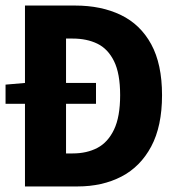

<svg xmlns="http://www.w3.org/2000/svg" viewBox="-20 -672 640 692"><path d="M70 0V-298H0V-367L70 -373V-652H251Q345 -652 415.5 -618Q486 -584 525 -512.5Q564 -441 564 -329Q564 -217 525 -144Q486 -71 417.5 -35.5Q349 0 259 0ZM218 -119H242Q293 -119 331 -139Q369 -159 391 -205Q413 -251 413 -329Q413 -407 391 -451.5Q369 -496 331 -514.5Q293 -533 242 -533H218V-373H326V-298H218Z"/></svg>

Font: Source Code Pro ExtraLight
Style: Bold
Weight: 700
Monospace: yes
Version: Version 1.018;hotconv 1.0.116;makeotfexe 2.5.65601